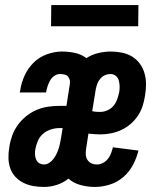

<svg xmlns="http://www.w3.org/2000/svg" viewBox="-20 -732 640 760"><path d="M154 8Q133 8 112.5 4.5Q92 1 73.5 -8Q55 -17 41 -32Q27 -47 20.5 -66Q14 -85 13.5 -106.5Q13 -128 17 -150Q20 -172 28 -194.5Q36 -217 50 -236.5Q64 -256 83 -271.5Q102 -287 124 -296.5Q146 -306 169.5 -309.5Q193 -313 215 -313H243L256 -396Q258 -405 256.5 -413.5Q255 -422 249.5 -428.5Q244 -435 235 -437Q226 -439 217 -439Q206 -439 195.5 -432Q185 -425 179 -414.5Q173 -404 169 -392.5Q165 -381 163 -369L162 -366H58L60 -374Q64 -403 77 -432Q90 -461 112.5 -483.5Q135 -506 165.5 -517Q196 -528 225 -528Q252 -528 277 -522.5Q302 -517 322 -502Q344 -516 369 -522Q394 -528 418 -528Q441 -528 463 -523.5Q485 -519 503 -508Q521 -497 533.5 -480Q546 -463 552 -442Q558 -421 558 -398.5Q558 -376 554 -353Q551 -333 544.5 -312.5Q538 -292 525.5 -273.5Q513 -255 496 -240.5Q479 -226 459 -217Q439 -208 418 -204Q397 -200 377 -200Q365 -200 353 -201Q341 -202 330 -203L321 -144Q319 -132 319.5 -120.5Q320 -109 326 -99.5Q332 -90 342 -85.5Q352 -81 364 -81Q376 -81 387.5 -87Q399 -93 407 -103Q415 -113 419.5 -125Q424 -137 427 -149L528 -136Q521 -107 506.5 -79.5Q492 -52 468.5 -31.5Q445 -11 415 -1.5Q385 8 356 8Q327 8 299 0.5Q271 -7 251 -25Q230 -8 204.5 0Q179 8 154 8ZM377 -289Q391 -289 405.5 -295.5Q420 -302 429.5 -313.5Q439 -325 444 -339.5Q449 -354 452 -368Q454 -380 453.5 -391.5Q453 -403 450 -414Q447 -425 438 -432Q429 -439 418 -439Q406 -439 395.5 -434.5Q385 -430 377 -420.5Q369 -411 365 -400Q361 -389 359 -378L345 -292Q353 -290 361 -289.5Q369 -289 377 -289ZM155 -81Q165 -81 175 -87.5Q185 -94 192 -103.5Q199 -113 204 -123.5Q209 -134 212.5 -145Q216 -156 218 -167Q220 -178 222 -188L228 -225H215Q198 -225 181 -219.5Q164 -214 150.5 -202.5Q137 -191 130 -174.5Q123 -158 120 -142Q118 -131 118.5 -120.5Q119 -110 123 -100.5Q127 -91 135.5 -86Q144 -81 155 -81ZM182 -628 183 -712H528L527 -628Z"/></svg>

Font: Iosevka HT Extended
Style: Bold Italic
Weight: 700
Width: 7
Italic angle: -9°
Monospace: yes
Designer: Belleve Invis
Foundry: Belleve Invis
Version: Version 32.3.0; ttfautohint (v1.8.4)